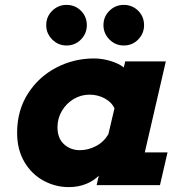

<svg xmlns="http://www.w3.org/2000/svg" viewBox="-20 -757 719 785"><path d="M572 -134H665L634 0H375L384 -39Q364 -18 332 -5Q300 8 261 8Q207 8 158.5 -18Q110 -44 80 -94.5Q50 -145 50 -214Q50 -305 94 -374Q138 -443 210 -480.5Q282 -518 364 -518Q398 -518 432.5 -507.5Q467 -497 486 -481L492 -506H658ZM423 -208 448 -314Q436 -340 407.5 -355Q379 -370 346 -370Q311 -370 281 -352Q251 -334 233 -303.5Q215 -273 215 -237Q215 -192 241.5 -167.5Q268 -143 307 -143Q340 -143 372 -159.5Q404 -176 423 -208ZM252 -737Q287 -737 311 -713Q335 -689 335 -654Q335 -620 311 -595.5Q287 -571 252 -571Q218 -571 193.5 -595.5Q169 -620 169 -654Q169 -689 193.5 -713Q218 -737 252 -737ZM486 -737Q521 -737 545 -713Q569 -689 569 -654Q569 -620 545 -595.5Q521 -571 486 -571Q452 -571 427.5 -595.5Q403 -620 403 -654Q403 -689 427.5 -713Q452 -737 486 -737Z"/></svg>

Font: Arvo
Style: Bold Italic
Weight: 700
Italic angle: -13°
Designer: Anton Koovit (Cyrillic Expansion: Cyreal)
Foundry: Anton Koovit, Yassin Baggar
Version: Version 3.000